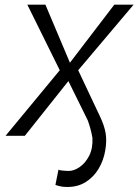

<svg xmlns="http://www.w3.org/2000/svg" viewBox="-20 -565 579 799"><path d="M3.2 0 228.7 -272.7 93.8 -545.5H169L271 -304L455.6 -545.5H535.9L305.4 -272.7L394.5 -83.8Q413.7 -44.4 419.4 -11.7Q425.1 21 418 61.1Q411.2 101.9 390.8 136.5Q370.4 171.2 337.5 192.1Q304.7 213.1 260.3 213.1Q244.7 213.1 233.1 210.8Q221.6 208.5 210.6 204.5L223.4 141Q226.6 143.1 236.3 144.4Q246.1 145.6 255.5 146Q264.9 146.3 266.7 146.3Q287.6 146.3 311.3 130.3Q334.9 114.3 350.9 83.6Q366.8 52.9 364.7 8.9Q358 -29.8 344.8 -65L264.6 -227.6L83.5 0Z"/></svg>

Font: Inter UI Light
Style: Italic
Weight: 300
Italic angle: 9.39999°
Designer: Rasmus Andersson
Foundry: rsms
Version: 3.2;8d6f07862